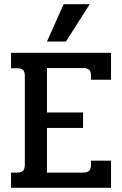

<svg xmlns="http://www.w3.org/2000/svg" viewBox="-20 -900 585 920"><path d="M285 -880H410L296 -701H205ZM33 -73H62Q82 -73 90.5 -82Q99 -91 99 -111V-537Q99 -556 90.5 -564.5Q82 -573 62 -573H33V-647H512V-518H416V-538Q416 -557 407 -565.5Q398 -574 378 -574H205V-361H378V-287H205V-73H378Q398 -73 407 -81.5Q416 -90 416 -110V-130H512V0H33Z"/></svg>

Font: Pridi
Style: Regular
Weight: 400
Designer: Katatrad Team
Foundry: CadsonDemak
Version: Version 1.001